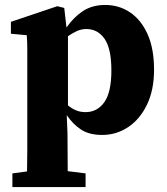

<svg xmlns="http://www.w3.org/2000/svg" viewBox="-20 -529 673 774"><path d="M328 -412Q308 -412 289.5 -403.5Q271 -395 254 -383V-104Q270 -91 287 -84Q304 -77 325 -77Q372 -77 400.5 -117Q429 -157 429 -245Q429 -333 401.5 -372.5Q374 -412 328 -412ZM392 15Q340 15 307 -6.5Q274 -28 249 -65L252 7Q252 42 252.5 80.5Q253 119 253 161L325 170V225H30V170L89 162Q90 119 90 80Q90 41 90 4V-271Q90 -308 90 -332.5Q90 -357 88 -387L24 -393V-441L211 -504L239 -497L248 -418Q277 -460 314.5 -484.5Q352 -509 404 -509Q460 -509 504.5 -479Q549 -449 575 -391Q601 -333 601 -248Q601 -166 572.5 -107Q544 -48 496.5 -16.5Q449 15 392 15Z"/></svg>

Font: Source Serif 4 SmText
Style: Bold
Weight: 700
Designer: Frank Grießhammer
Foundry: Adobe
Version: Version 4.005;hotconv 1.1.0;makeotfexe 2.6.0